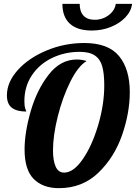

<svg xmlns="http://www.w3.org/2000/svg" viewBox="-20 -974 708 1000"><path d="M344 -850.5C370 -826.8 408 -815 458 -815C493.3 -815 526.3 -821.2 557 -833.5C587.7 -845.8 613 -862.5 633 -883.5C653 -904.5 664.7 -928 668 -954H583C579.7 -930.7 567.3 -911 546 -895C524.7 -879 500.3 -871 473 -871C447.7 -871 428.3 -878.2 415 -892.5C401.7 -906.8 395 -927.3 395 -954H305C305 -908.7 318 -874.2 344 -850.5ZM155.5 -42C187.2 -10 231 6 287 6C368.3 6 436.8 -20.8 492.5 -74.5C548.2 -128.2 589.3 -193.7 616 -271C642.7 -348.3 656 -422.7 656 -494C656 -574 637.3 -636.7 600 -682C562.7 -727.3 502.3 -750 419 -750C350.3 -750 284.8 -737 222.5 -711C160.2 -685 110.2 -651 72.5 -609C34.8 -567 16 -523 16 -477C16 -447.7 24.5 -426.3 41.5 -413C58.5 -399.7 83.7 -393 117 -393C117 -394.3 115.3 -399.2 112 -407.5C108.7 -415.8 107 -429 107 -447C107 -498.3 120.2 -543.5 146.5 -582.5C172.8 -621.5 208 -651.5 252 -672.5C296 -693.5 343.7 -704 395 -704C429 -704 455.3 -697.7 474 -685C492.7 -672.3 505.5 -653.5 512.5 -628.5C519.5 -603.5 523 -570.3 523 -529C523 -463 512.5 -394.3 491.5 -323C470.5 -251.7 443.8 -192.5 411.5 -145.5C379.2 -98.5 346.7 -75 314 -75C294 -75 279.3 -85.3 270 -106C260.7 -126.7 256 -155 256 -191C256 -242.3 264.3 -301.3 281 -368C297.7 -434.7 319.5 -495 346.5 -549C373.5 -603 401.7 -638.7 431 -656C416.3 -661.3 399 -664 379 -664C323 -664 274.5 -637.7 233.5 -585C192.5 -532.3 161.3 -469 140 -395C118.7 -321 108 -254.3 108 -195C108 -125 123.8 -74 155.5 -42Z"/></svg>

Font: DonutKreme
Style: Regular
Weight: 400
Designer: Impallari Type
Foundry: Impallari Type
Version: Version 2.100